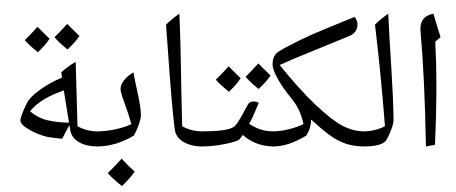

<svg xmlns="http://www.w3.org/2000/svg" viewBox="-20 -740 2305 970"><path d="M293.9 -39.1Q239.3 -43.9 218.8 -48.6Q198.2 -53.2 176 -61.8Q153.8 -70.3 130.4 -83.5Q106.9 -96.7 95 -108.9Q83 -121.1 83 -131.3Q83 -144.5 96.4 -176.8Q109.9 -209 118.7 -224.1Q133.8 -252 184.8 -288.3Q235.8 -324.7 293 -347.7L289.6 -375Q324.2 -406.2 362.3 -427.2L371.6 -102.5Q417 -76.2 475.6 -76.2Q483.9 -76.2 483.9 -67.9V-8.3Q483.9 0 475.6 0Q415 0 377.4 -22.7Q339.8 -45.4 334 -86.9L330.6 -107.9ZM131.8 -177.7Q171.9 -143.6 220.7 -132.3Q269.5 -121.1 328.6 -120.1L302.7 -281.2L302.2 -283.2Q182.6 -242.2 131.8 -177.7ZM246.6 -476.1ZM320.3 29.3ZM300.8 61.5ZM230.5 -544.4Q212.4 -515.6 171.4 -476.1Q126.5 -512.2 105 -537.1Q131.3 -561.5 169.4 -604.5Q181.2 -592.3 230.5 -544.4ZM381.3 -558.6Q362.8 -528.8 321.3 -490.2Q278.8 -523.9 255.4 -551.8Q266.1 -561.5 319.8 -619.1Q331.5 -606.4 381.3 -558.6ZM246.6 -466.3ZM241.7 -643.6ZM246.6 -476.1Z M467.3 0Q459 0 459 -8.3V-67.9Q459 -76.2 467.3 -76.2Q512.7 -76.2 560.5 -86.2Q608.4 -96.2 644 -112.8Q631.3 -159.2 607.9 -222.7Q588.9 -274.4 588.9 -289.6Q588.9 -311.5 606.7 -334.5Q624.5 -357.4 654.3 -374Q658.7 -345.7 677.7 -259.3Q691.9 -193.4 691.9 -156.7Q691.9 -142.1 682.6 -114.5Q673.3 -86.9 656.7 -55.2Q564.5 0 467.3 0ZM606 -422.9ZM594.2 29.3ZM594.2 51.8ZM660.6 127Q637.2 160.6 596.2 200.2Q553.2 166.5 524.4 134.8Q569.3 90.8 594.2 61.5Q628.9 99.1 660.6 127ZM593.8 134.8ZM594.2 51.8ZM596.2 210ZM594.2 37.1Z M1012.7 -67.9V-8.3Q1012.7 0 1004.4 0Q945.3 0 906.5 -23.2Q867.7 -46.4 862.8 -86.9Q846.7 -214.8 828.6 -481.9L818.8 -615.2Q846.7 -643.6 886.2 -670.9Q893.1 -518.6 897 -239.7L900.4 -102.1Q947.3 -76.2 1004.4 -76.2Q1012.7 -76.2 1012.7 -67.9ZM856 -719.7ZM916 51.8Z M1262.7 -227.5Q1276.4 -227.5 1287.1 -219.7Q1269 -176.3 1255.4 -147Q1241.7 -117.7 1238.8 -114.3Q1272.5 -92.8 1301.5 -84.5Q1330.6 -76.2 1364.7 -76.2Q1373 -76.2 1373 -67.9V-8.3Q1373 0 1364.7 0Q1272.5 0 1206.5 -58.1L1190.4 -36.6Q1180.2 -25.4 1117.9 -12.7Q1055.7 0 995.6 0Q987.3 0 987.3 -8.3V-67.9Q987.3 -76.2 995.6 -76.2Q1057.6 -76.2 1100.8 -81.5Q1144 -86.9 1161.9 -99.6Q1179.7 -112.3 1214.4 -179.2L1231.9 -211.4Q1240.7 -227.5 1262.7 -227.5ZM1211.9 -276.4ZM1184.6 29.3ZM1184.6 51.8ZM1195.8 -344.7Q1177.7 -315.9 1136.7 -276.4Q1091.8 -312.5 1070.3 -337.4Q1096.7 -361.8 1134.8 -404.8Q1146.5 -392.6 1195.8 -344.7ZM1346.7 -358.9Q1328.1 -329.1 1286.6 -290.5Q1244.1 -324.2 1220.7 -352.1Q1231.4 -361.8 1285.2 -419.4Q1296.9 -406.7 1346.7 -358.9ZM1211.9 -266.6ZM1207 -443.8ZM1211.9 -276.4Z M1513.2 -112.8Q1498 -185.1 1460.4 -231.9L1454.1 -240.7Q1409.7 -293.9 1383.3 -341.6Q1356.9 -389.2 1356.9 -414.6Q1356.9 -433.1 1361.6 -446.8Q1366.2 -460.4 1377 -470.9Q1387.7 -481.4 1425 -501.2Q1462.4 -521 1498 -538.3Q1533.7 -555.7 1572.5 -572.5Q1611.3 -589.4 1770.5 -654.3Q1778.3 -647.5 1782.2 -636.5Q1786.1 -625.5 1786.1 -615.7L1785.6 -607.4Q1780.8 -572.8 1743.7 -557.6L1472.2 -446.3L1392.6 -411.6Q1495.6 -284.7 1577.6 -207.5Q1659.7 -130.4 1712.9 -103.3Q1766.1 -76.2 1823.2 -76.2Q1832 -76.2 1832 -67.9V-8.3Q1832 0 1823.2 0Q1768.6 0 1725.6 -14.6Q1682.6 -29.3 1642.3 -59.6Q1602.1 -89.8 1551.8 -136.2Q1551.8 -93.8 1527.8 -55.2Q1481 -27.3 1440.4 -13.7Q1399.9 0 1356 0Q1347.7 0 1347.7 -8.3V-67.9Q1347.7 -76.2 1356 -76.2Q1393.6 -76.2 1435.8 -86.2Q1478 -96.2 1513.2 -112.8ZM1405.8 -567.4ZM1554.2 29.3ZM1554.2 -12.7ZM1554.2 51.8Z M1814 0Q1805.2 0 1805.2 -8.3V-67.9Q1805.2 -76.2 1814 -76.2Q1874.5 -76.2 1924.8 -102.5Q1904.3 -368.2 1874.5 -615.2Q1903.3 -644.5 1941.4 -670.9Q1946.3 -563.5 1957.5 -388.2Q1966.8 -241.7 1968.3 -134.8Q1968.3 -117.7 1958.3 -89.6Q1948.2 -61.5 1933.1 -34.7Q1915 0 1814 0ZM1894 -719.7ZM1935.1 29.3ZM1935.1 51.8Z M2184.6 -333V-270.5Q2184.6 -173.8 2177.7 -8.3L2131.8 0Q2125.5 -350.6 2104.5 -582L2104 -594.7Q2104 -626.5 2119.9 -645.3Q2135.7 -664.1 2169.9 -670.9Q2171.4 -664.6 2172.9 -659.2Q2174.3 -653.8 2205.6 -552.2L2178.7 -529.3L2179.2 -524.4Q2184.6 -417 2184.6 -333ZM2149.4 -719.7ZM2158.7 51.8Z"/></svg>

Font: Noto Naskh Arabic
Style: Regular
Weight: 400
Designer: Monotype Design team
Foundry: Monotype Imaging Inc.
Version: Version 1.01